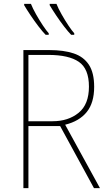

<svg xmlns="http://www.w3.org/2000/svg" viewBox="-20 -973 570 993"><path d="M101 0V-714H236Q309 -714 360.5 -697Q412 -680 439.5 -638.5Q467 -597 467 -524Q467 -441 428.5 -393.5Q390 -346 317 -328L497 0H466L291 -321H127V0ZM252 -346Q333 -346 386.5 -389.5Q440 -433 440 -525Q440 -617 388 -653Q336 -689 230 -689H127V-346ZM348 -793Q333 -808 311.5 -836Q290 -864 270 -894Q250 -924 237 -946V-953H272Q281 -930 298.5 -899Q316 -868 334 -841Q352 -814 364 -801V-793ZM216 -793Q201 -808 179.5 -836Q158 -864 138 -894Q118 -924 105 -946V-953H140Q149 -930 166.5 -899Q184 -868 202 -841Q220 -814 232 -801V-793Z"/></svg>

Font: Noto Sans Mono Condensed Thin
Style: Regular
Weight: 100
Width: 3
Designer: Monotype Design Team
Foundry: Monotype Imaging Inc.
Version: Version 2.014; ttfautohint (v1.8.4.7-5d5b)